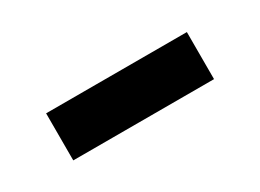

<svg xmlns="http://www.w3.org/2000/svg" viewBox="-22 -474 565 417"><g transform="rotate(-30 260.5 -265.0)"><path d="M437 -324V-206H84V-324Z"/></g></svg>

Font: Work Sans SemiBold
Style: Regular
Weight: 600
Designer: Wei Huang
Foundry: Wei Huang
Version: Version 2.010; ttfautohint (v1.8.3)